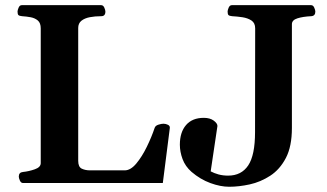

<svg xmlns="http://www.w3.org/2000/svg" viewBox="-20 -713 1272 748"><path d="M69.8 0Q61.5 0 57.4 -9.8Q53.2 -19.5 53.2 -24.9Q53.2 -41.5 69.3 -43Q92.8 -45.4 115.7 -53.5Q138.7 -61.5 138.7 -77.6V-602.5Q138.7 -623.5 127.4 -633.1Q116.2 -642.6 99.6 -645.8Q83 -648.9 65.9 -649.9Q55.7 -650.9 52 -654.1Q48.3 -657.2 48.3 -668Q48.3 -673.3 52.5 -683.1Q56.6 -692.9 64.9 -692.9H374Q382.3 -692.9 386.5 -683.1Q390.6 -673.3 390.6 -668Q390.6 -649.9 374.5 -649.9Q350.1 -649.9 329.8 -646Q309.6 -642.1 297.1 -632.1Q284.7 -622.1 284.7 -604V-86.4Q284.7 -62.5 298.6 -55.9Q312.5 -49.3 330.6 -49.3H465.8Q488.8 -49.3 511 -75.9Q533.2 -102.5 552 -141.1Q570.8 -179.7 582.5 -214.8Q585.4 -223.6 597.2 -227.3Q608.9 -231 616.7 -231Q626 -231 634.3 -226.8Q642.6 -222.7 641.6 -214.4L614.3 0ZM873 14.6Q838.9 14.6 799.6 0.2Q760.3 -14.2 726.1 -43.5Q701.7 -64.9 691.2 -93.3Q680.7 -121.6 680.7 -149.4Q680.7 -197.8 704.8 -225.8Q729 -253.9 773.9 -253.9Q797.9 -253.9 812.5 -243.2Q827.1 -232.4 827.1 -222.2L800.8 -45.4Q814.5 -38.1 831.5 -33.4Q848.6 -28.8 868.7 -28.8Q920.4 -28.8 947 -68.6Q973.6 -108.4 973.6 -198.2L974.1 -602.5Q974.1 -623.5 959.7 -633.1Q945.3 -642.6 924.6 -645.8Q903.8 -648.9 884.3 -649.9Q874 -650.9 870.4 -654.1Q866.7 -657.2 866.7 -668Q866.7 -673.3 870.8 -683.1Q875 -692.9 883.3 -692.9H1191.9Q1200.2 -692.9 1204.3 -683.1Q1208.5 -673.3 1208.5 -668Q1208.5 -650.9 1192.4 -649.9Q1160.2 -648.4 1138.7 -641.6Q1117.2 -634.8 1117.2 -618.7V-214.4Q1117.2 -142.6 1093.8 -97.7Q1070.3 -52.7 1032.7 -28.3Q995.1 -3.9 952.9 5.4Q910.6 14.6 873 14.6Z"/></svg>

Font: Gelasio SemiBold
Style: Regular
Weight: 600
Designer: Eben Sorkin
Foundry: Eben Sorkin
Version: Version 1.008